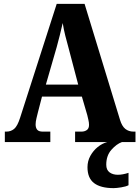

<svg xmlns="http://www.w3.org/2000/svg" viewBox="-20 -734 720 992"><path d="M5 0V-54H13Q36 -54 53 -68Q70 -82 84 -126L273 -714H417L600 -115Q610 -82 627.5 -68Q645 -54 670 -54H680V0H368V-54H401Q417 -54 428.5 -62Q440 -70 440 -89Q440 -101 436.5 -115.5Q433 -130 431 -139L403 -235H197L176 -154Q173 -142 168.5 -123.5Q164 -105 164 -91Q164 -74 172 -64Q180 -54 201 -54H240V0ZM217 -297H384L334 -487Q325 -519 317 -551Q309 -583 304 -615Q297 -583 289 -552Q281 -521 273 -491ZM567 238Q500 238 466 212Q432 186 432 130Q432 98 447 71Q462 44 485 25.5Q508 7 534 0H610Q582 10 555.5 40Q529 70 529 117Q529 144 546 156.5Q563 169 589 169Q613 169 644 159V223Q631 230 606 234Q581 238 567 238Z"/></svg>

Font: Noto Serif Ethiopic Condensed ExtraBold
Style: Regular
Weight: 800
Width: 3
Designer: Monotype Design Team
Foundry: Monotype Imaging Inc.
Version: Version 2.102; ttfautohint (v1.8.4.7-5d5b)